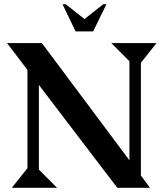

<svg xmlns="http://www.w3.org/2000/svg" viewBox="-20 -889 796 909"><path d="M379.9 -798.8 469.2 -869.1H483.9L420.9 -740.2H337.9L275.9 -869.1H291ZM164.1 -486.8V-85.9L250 0H36.1L109.9 -92.8V-558.1L13.2 -685.1H178.2L592.8 -129.9V-599.1L506.8 -685.1H721.2L647 -591.8V-58.1L689.9 0H535.2Z"/></svg>

Font: Bluu Next
Style: Bold
Weight: 700
Designer: Jean-Baptiste Morizot, Igor Stepanchenko (Cyrillic)
Foundry: Igor Stepanchenko
Version: Version 1.005